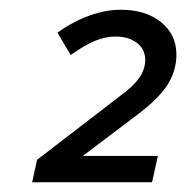

<svg xmlns="http://www.w3.org/2000/svg" viewBox="-20 -724 382 394"><path d="M46 -350 56 -396 225 -526Q253 -546 265.5 -564Q278 -582 278 -601Q278 -623 261 -636Q244 -649 217 -649Q196 -649 174.5 -640Q153 -631 125 -611L98 -657Q130 -680 163.5 -692Q197 -704 228 -704Q279 -704 310.5 -678.5Q342 -653 342 -612Q342 -579 324 -550.5Q306 -522 265 -491L150 -404H304L292 -350Z"/></svg>

Font: Red Hat Display Medium
Style: Italic
Weight: 500
Italic angle: -12°
Designer: Pentagram / MCKL
Foundry: Pentagram / MCKL
Version: Version 1.003; Red Hat Display Medium Italic